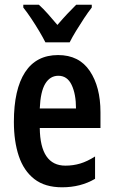

<svg xmlns="http://www.w3.org/2000/svg" viewBox="-20 -786 482 816"><path d="M227 -552Q316 -552 361.5 -484.5Q407 -417 407 -309V-242H149Q151 -82 258 -82Q291 -82 321 -91Q351 -100 384 -121V-26Q323 10 244 10Q171 10 126 -25Q81 -60 60 -122.5Q39 -185 39 -268Q39 -406 86.5 -479Q134 -552 227 -552ZM228 -464Q193 -464 172.5 -430.5Q152 -397 149 -325H303Q303 -386 284.5 -425Q266 -464 228 -464ZM173 -606Q163 -626 147 -653Q131 -680 113 -707Q95 -734 79 -754V-766H145Q163 -750 183 -727.5Q203 -705 224 -680Q248 -708 265.5 -726.5Q283 -745 304 -766H370V-754Q355 -735 337.5 -708.5Q320 -682 303.5 -655Q287 -628 276 -606Z"/></svg>

Font: Noto Sans Lao UI ExtCond SemBd
Style: Regular
Weight: 600
Width: 2
Designer: Monotype Design Team
Foundry: Monotype Imaging Inc.
Version: Version 2.000; ttfautohint (v1.8.4.7-5d5b)